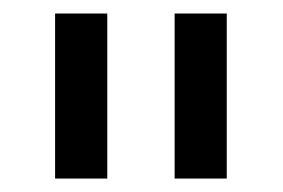

<svg xmlns="http://www.w3.org/2000/svg" viewBox="-20 -727 419 284"><path d="M138.7 -462.9H61.5V-707H138.7ZM315.4 -462.9H238.3V-707H315.4Z"/></svg>

Font: Pretendard
Style: Regular
Weight: 400
Designer: Base glyphs from Inter by Rasmus Andersson; Hangeul glyphs from Noto Sans CJK(Source Han Sans) by Jang Soo-young and Kan
Foundry: Kil Hyung-jin
Version: Version 1.309